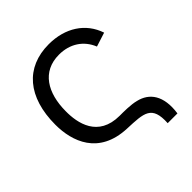

<svg xmlns="http://www.w3.org/2000/svg" viewBox="-186 -680 926 926"><g transform="rotate(-45 277.0 -217.5)"><path d="M495 120C510.5 11 467.5 -44.5 399.5 -60.5C365.5 -69.5 314 -69 290 -69C143.5 -69.5 120.5 -187.5 121.5 -269C122 -392.5 175.5 -484.5 291.5 -484.5C365.5 -484.5 422.5 -447 448.5 -382.5L520.5 -405.5C489 -500 403.5 -555 292 -555C133.5 -555 40 -445.5 40 -257.5C40 -144.5 85.5 -7.5 271.5 0C383 4.5 435 4.5 428.5 120Z"/></g></svg>

Font: Manrope
Style: Regular
Weight: 400
Designer: Mikhail Sharanda
Foundry: Mikhail Sharanda
Version: Version 4.505